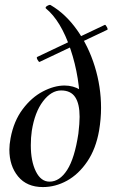

<svg xmlns="http://www.w3.org/2000/svg" viewBox="-20 -746 457 779"><path d="M18 -139Q18 -159 23 -186Q36 -255 72 -303Q108 -351 154 -375Q200 -399 242 -399Q277 -399 306 -381.5Q335 -364 349 -333L298 -204Q305 -249 305 -303Q305 -431 266 -546.5Q227 -662 166 -712L165 -714Q165 -719 174 -723.5Q183 -728 186 -725Q246 -690 292.5 -624.5Q339 -559 364.5 -476.5Q390 -394 390 -308Q390 -264 382 -216Q369 -142 334 -90.5Q299 -39 252 -13Q205 13 154 13Q89 13 53.5 -30Q18 -73 18 -139ZM298 -204Q303 -246 303 -272Q303 -325 285 -352Q267 -379 228 -379Q188 -379 154.5 -335Q121 -291 109 -215Q105 -188 105 -157Q105 -92 125.5 -50.5Q146 -9 181 -9Q222 -9 252.5 -56.5Q283 -104 298 -204ZM131 -515 405 -645Q408 -647 413.5 -636.5Q419 -626 415 -625L141 -495Q138 -493 132.5 -503Q127 -513 131 -515Z"/></svg>

Font: Cormorant Garamond SemiBold
Style: Italic
Weight: 600
Italic angle: -10°
Designer: Christian Thalmann (Catharsis Fonts)
Foundry: Catharsis Fonts
Version: Version 4.000